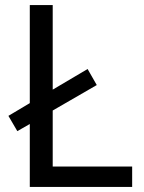

<svg xmlns="http://www.w3.org/2000/svg" viewBox="-20 -734 564 754"><path d="M97 0V-247L48 -219L13 -279L97 -329V-714H187V-382L324 -463L360 -400L187 -300V-80H499V0Z"/></svg>

Font: Noto Sans Pau Cin Hau
Style: Regular
Weight: 400
Designer: Monotype Design Team
Foundry: Monotype Imaging Inc.
Version: Version 2.002; ttfautohint (v1.8.4.7-5d5b)